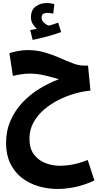

<svg xmlns="http://www.w3.org/2000/svg" viewBox="-20 -853 672 1265"><path d="M361 392Q292 392 230 373Q168 354 121 316.5Q74 279 47 222Q20 165 20 90Q20 9 49 -57.5Q78 -124 127 -176.5Q176 -229 238.5 -267.5Q301 -306 368 -331Q325 -344 275 -356Q225 -368 176 -368Q149 -368 119.5 -363.5Q90 -359 65 -353L42 -503Q72 -512 102.5 -517.5Q133 -523 162 -523Q222 -523 275 -507.5Q328 -492 374 -471.5Q420 -451 459.5 -436Q499 -421 532 -421H560L576 -256Q528 -252 473.5 -236.5Q419 -221 366 -194.5Q313 -168 269.5 -130.5Q226 -93 200 -45Q174 3 174 61Q174 124 202.5 163Q231 202 277 220.5Q323 239 374 239Q416 239 460 230.5Q504 222 558 201L602 336Q530 369 469.5 380.5Q409 392 361 392ZM195 -590 179 -655Q206 -660 223 -663Q207 -676 195.5 -695.5Q184 -715 184 -739Q184 -788 215.5 -810.5Q247 -833 287 -833Q316 -833 338 -825L331 -763Q322 -765 312 -766.5Q302 -768 292 -768Q254 -768 254 -738Q254 -717 270 -703Q286 -689 302 -684Q335 -693 363 -704L383 -642Q346 -628 295.5 -614Q245 -600 195 -590Z"/></svg>

Font: Noto Sans Arabic Cond ExtBd
Style: Regular
Weight: 800
Width: 3
Designer: Monotype Design Team, Nadine Chahine, Nizar Qandah and Khaled Hosny
Foundry: Monotype Imaging Inc.
Version: Version 2.012; ttfautohint (v1.8.4.7-5d5b)